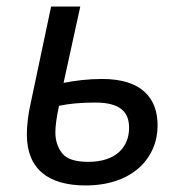

<svg xmlns="http://www.w3.org/2000/svg" viewBox="-20 -556 563 586"><path d="M241 10C387 10 461 -76 461 -173C461 -256 413 -315 292 -315C249 -315 209 -310 174 -303L225 -536H136L73 -238C66 -209 62 -172 62 -145C62 -40 128 10 241 10ZM249 -62C210 -62 183 -71 170 -88C156 -105 149 -127 149 -152C149 -171 152 -194 160 -233C192 -240 230 -243 271 -243C347 -243 374 -214 374 -166C374 -110 337 -62 249 -62Z"/></svg>

Font: BC Sans
Style: Italic
Weight: 400
Italic angle: -12°
Designer: Monotype Design Team
Designer: Province of B.C.
Foundry: Monotype Imaging Inc.
Version: Version 2.000;GOOG;noto-source:20170915:90ef993387c0